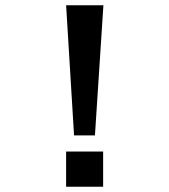

<svg xmlns="http://www.w3.org/2000/svg" viewBox="-20 -706 640 726"><path d="M260 -194 230 -686H371L339 -194ZM230 0V-133H370V0Z"/></svg>

Font: Chivo Mono Medium
Style: Regular
Weight: 500
Monospace: yes
Designer: Hector Gatti
Foundry: Omnibus-Type
Version: Version 1.008